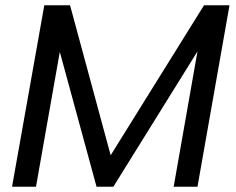

<svg xmlns="http://www.w3.org/2000/svg" viewBox="-20 -712 901 732"><path d="M25.9 0 148.9 -691.9H247.1L401.9 -120.1L757.8 -691.9H855L732.9 0H642.1L732.9 -516.1L412.1 0H348.1L208 -514.2L117.2 0Z"/></svg>

Font: Poppins
Style: Italic
Weight: 400
Italic angle: -10°
Designer: Ninad Kale (Devanagari), Jonny Pinhorn (Latin)
Foundry: Indian Type Foundry
Version: Version 3.200;PS 1.000;hotconv 16.6.54;makeotf.lib2.5.65590